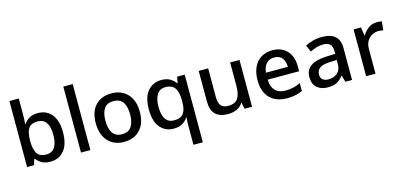

<svg xmlns="http://www.w3.org/2000/svg" viewBox="-80 -1328 4492 2136"><g transform="rotate(-15 2166.0 -260.0)"><path d="M191 -578Q191 -545 189.5 -515Q188 -485 186 -468H191Q214 -502 253 -525.5Q292 -549 353 -549Q451 -549 510 -478.5Q569 -408 569 -270Q569 -131 509 -60.5Q449 10 352 10Q290 10 252 -12.5Q214 -35 191 -65H183L163 0H83V-760H191ZM327 -460Q251 -460 221.5 -415.5Q192 -371 191 -278V-270Q191 -177 220.5 -128Q250 -79 329 -79Q393 -79 425.5 -128.5Q458 -178 458 -271Q458 -365 425 -412.5Q392 -460 327 -460Z M812 0H704V-760H812Z M1454 -271Q1454 -137 1385 -63.5Q1316 10 1198 10Q1126 10 1069 -22.5Q1012 -55 979.5 -118Q947 -181 947 -271Q947 -405 1015 -477Q1083 -549 1201 -549Q1276 -549 1332.5 -516.5Q1389 -484 1421.5 -422Q1454 -360 1454 -271ZM1058 -271Q1058 -180 1092 -129.5Q1126 -79 1200 -79Q1274 -79 1308 -129.5Q1342 -180 1342 -271Q1342 -361 1308 -410.5Q1274 -460 1199 -460Q1125 -460 1091.5 -410.5Q1058 -361 1058 -271Z M1935 11Q1935 -8 1936 -31Q1937 -54 1940 -72H1934Q1912 -38 1872.5 -14Q1833 10 1771 10Q1675 10 1616 -60Q1557 -130 1557 -269Q1557 -407 1617 -478Q1677 -549 1774 -549Q1836 -549 1875 -525.5Q1914 -502 1938 -467H1942L1955 -539H2043V240H1935ZM1800 -78Q1876 -78 1907 -120.5Q1938 -163 1939 -250V-268Q1939 -362 1908 -411Q1877 -460 1798 -460Q1732 -460 1700 -408.5Q1668 -357 1668 -267Q1668 -176 1700.5 -127Q1733 -78 1800 -78Z M2674 -539V0H2588L2573 -71H2568Q2542 -29 2496 -9.5Q2450 10 2398 10Q2304 10 2254 -37Q2204 -84 2204 -187V-539H2313V-203Q2313 -141 2339 -109.5Q2365 -78 2421 -78Q2503 -78 2534.5 -127Q2566 -176 2566 -268V-539Z M3053 -549Q3124 -549 3175 -519.5Q3226 -490 3254 -435.5Q3282 -381 3282 -305V-246H2920Q2922 -164 2963.5 -120.5Q3005 -77 3079 -77Q3131 -77 3171.5 -87Q3212 -97 3255 -116V-26Q3215 -8 3173.5 1Q3132 10 3074 10Q2996 10 2936 -21Q2876 -52 2842.5 -113.5Q2809 -175 2809 -266Q2809 -356 2839.5 -419.5Q2870 -483 2925 -516Q2980 -549 3053 -549ZM3052 -466Q2996 -466 2962 -429.5Q2928 -393 2922 -326H3174Q3173 -388 3144 -427Q3115 -466 3052 -466Z M3623 -549Q3725 -549 3775.5 -504.5Q3826 -460 3826 -365V0H3749L3728 -75H3724Q3689 -31 3650.5 -10.5Q3612 10 3544 10Q3471 10 3423 -30Q3375 -70 3375 -154Q3375 -236 3437 -279Q3499 -322 3627 -326L3720 -329V-358Q3720 -417 3693 -441Q3666 -465 3617 -465Q3576 -465 3538 -453Q3500 -441 3465 -424L3431 -502Q3469 -522 3519 -535.5Q3569 -549 3623 -549ZM3647 -256Q3556 -253 3521 -226.5Q3486 -200 3486 -153Q3486 -111 3511 -92.5Q3536 -74 3576 -74Q3637 -74 3678 -108.5Q3719 -143 3719 -212V-259Z M4256 -549Q4270 -549 4286.5 -548Q4303 -547 4315 -544L4304 -443Q4293 -446 4278 -448Q4263 -450 4250 -450Q4210 -450 4174.5 -430.5Q4139 -411 4117.5 -374Q4096 -337 4096 -283V0H3988V-539H4073L4087 -443H4092Q4118 -487 4159 -518Q4200 -549 4256 -549Z"/></g></svg>

Font: Noto Sans Javanese Medium
Style: Regular
Weight: 500
Version: Version 2.004